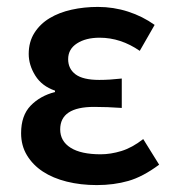

<svg xmlns="http://www.w3.org/2000/svg" viewBox="-20 -523 500 555"><path d="M260 12Q213 12 173 2Q133 -8 104 -27Q75 -46 58 -74Q41 -102 41 -138Q41 -189 68.5 -217.5Q96 -246 139 -257V-261Q101 -274 82 -304.5Q63 -335 63 -367Q63 -402 79.5 -428Q96 -454 123.5 -470.5Q151 -487 187 -495Q223 -503 263 -503Q308 -503 350 -489.5Q392 -476 427 -451L384 -376Q329 -414 268 -414Q228 -414 202.5 -397.5Q177 -381 177 -352Q177 -324 198.5 -308Q220 -292 267 -292Q282 -292 298 -293Q314 -294 332 -296V-211Q290 -214 252 -214Q154 -214 154 -149Q154 -115 184 -96Q214 -77 271 -77Q300 -77 331 -86.5Q362 -96 394 -121L440 -47Q393 -12 351 0Q309 12 260 12Z"/></svg>

Font: Giro Sans Semibold
Style: Regular
Weight: 600
Designer: Paul D. Hunt
Foundry: Adobe Systems Incorporated
Version: Version 1.000;PS 1.0;hotconv 1.0.88;makeotf.lib2.5.647800